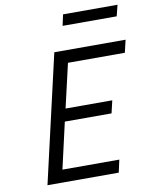

<svg xmlns="http://www.w3.org/2000/svg" viewBox="-95 -954 813 1024"><g transform="rotate(-10 311.5 -441.5)"><path d="M318 -883H613L598 -823H305ZM237 -692H623L607 -624H299L244 -386H497L481 -318H228L171 -68H479L464 0H78Z"/></g></svg>

Font: Cairo
Style: Italic
Weight: 400
Italic angle: -13°
Designer: Mohamed Gaber, Accademia di Belle Arti di Urbino and others
Foundry: Kief Type Foundry, Accademia di Belle Arti di Urbino and others
Version: Version 3.011